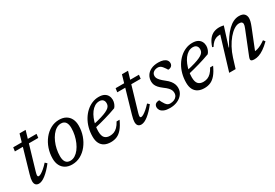

<svg xmlns="http://www.w3.org/2000/svg" viewBox="30 -1272 2878 2007"><g transform="rotate(-30 1469.0 -269.0)"><path d="M67.5 -408.5 74 -454.5H355.5L350 -408.5ZM152 -121Q149 -111 147 -102.8Q145 -94.5 143.8 -88Q142.5 -81.5 142.5 -77Q142.5 -67.5 146 -63.5Q149.5 -59.5 156 -59.5Q167 -59.5 185.2 -70Q203.5 -80.5 227.2 -100.8Q251 -121 278.5 -151.5L300.5 -131Q274.5 -97.5 249.5 -71.5Q224.5 -45.5 201.5 -27.5Q178.5 -9.5 157.8 0Q137 9.5 118.5 9.5Q95.5 9.5 81.5 -4.2Q67.5 -18 67.5 -49.5Q67.5 -63 71 -82Q74.5 -101 82.5 -128L204 -547.5H277.5Z M631 -464.5Q678.5 -464.5 711.8 -445.5Q745 -426.5 762.8 -391.8Q780.5 -357 780.5 -309Q780.5 -246 760.5 -188.8Q740.5 -131.5 705.2 -86.8Q670 -42 622.8 -16Q575.5 10 520.5 10Q473.5 10 440.2 -9Q407 -28 389.2 -63Q371.5 -98 371.5 -145.5Q371.5 -208.5 391.2 -266Q411 -323.5 446.5 -368.2Q482 -413 529 -438.8Q576 -464.5 631 -464.5ZM522.5 -33.5Q552.5 -33.5 579.5 -50.2Q606.5 -67 628.8 -96Q651 -125 667.2 -162.5Q683.5 -200 692.5 -241.8Q701.5 -283.5 701.5 -325.5Q701.5 -373 683.5 -397Q665.5 -421 629.5 -421Q599.5 -421 572.5 -404.2Q545.5 -387.5 523.2 -358.5Q501 -329.5 484.5 -292Q468 -254.5 459.2 -212.8Q450.5 -171 450.5 -129.5Q450.5 -82 468.5 -57.8Q486.5 -33.5 522.5 -33.5Z M1093.5 -422.5Q1063 -422.5 1037.2 -406.8Q1011.5 -391 991.2 -363.8Q971 -336.5 956.8 -302Q942.5 -267.5 934.8 -229.8Q927 -192 927 -156Q927 -98.5 949 -75.5Q971 -52.5 1010.5 -52.5Q1036.5 -52.5 1059.8 -61.2Q1083 -70 1104.2 -91Q1125.5 -112 1145 -148.5H1181Q1153.5 -88 1124.2 -53.5Q1095 -19 1061.8 -4.5Q1028.5 10 988 10Q943.5 10 912.2 -6.2Q881 -22.5 864.5 -54.5Q848 -86.5 848 -134.5Q848 -190.5 861.5 -240.5Q875 -290.5 899.5 -331.2Q924 -372 957 -402Q990 -432 1028.8 -448.2Q1067.5 -464.5 1109.5 -464.5Q1150.5 -464.5 1175.5 -450.8Q1200.5 -437 1212.2 -414.2Q1224 -391.5 1224 -364.5Q1224 -341.5 1215 -318.2Q1206 -295 1192 -280.5Q1158 -268 1123.8 -256.8Q1089.5 -245.5 1055 -235.8Q1020.5 -226 986.5 -217Q952.5 -208 920 -200.5L922 -241Q982 -254 1023 -266.5Q1064 -279 1089.2 -291Q1114.5 -303 1127.8 -315Q1141 -327 1145.8 -340Q1150.5 -353 1150.5 -367Q1150.5 -384 1144 -396.2Q1137.5 -408.5 1125 -415.5Q1112.5 -422.5 1093.5 -422.5Z M1303.5 -408.5 1310 -454.5H1591.5L1586 -408.5ZM1388 -121Q1385 -111 1383 -102.8Q1381 -94.5 1379.8 -88Q1378.5 -81.5 1378.5 -77Q1378.5 -67.5 1382 -63.5Q1385.5 -59.5 1392 -59.5Q1403 -59.5 1421.2 -70Q1439.5 -80.5 1463.2 -100.8Q1487 -121 1514.5 -151.5L1536.5 -131Q1510.5 -97.5 1485.5 -71.5Q1460.5 -45.5 1437.5 -27.5Q1414.5 -9.5 1393.8 0Q1373 9.5 1354.5 9.5Q1331.5 9.5 1317.5 -4.2Q1303.5 -18 1303.5 -49.5Q1303.5 -63 1307 -82Q1310.5 -101 1318.5 -128L1440 -547.5H1513.5Z M1641 -117.5Q1647.5 -104.5 1653.8 -92Q1660 -79.5 1672.5 -61.5Q1685 -43.5 1697.5 -37Q1710 -30.5 1725 -30.5Q1751 -30.5 1772 -39Q1793 -47.5 1805.5 -64.5Q1818 -81.5 1818 -105.5Q1818 -122 1812 -137.2Q1806 -152.5 1790 -170Q1774 -187.5 1743.5 -209.5Q1713.5 -232 1696.5 -251.8Q1679.5 -271.5 1672.8 -290.2Q1666 -309 1666 -329Q1666 -368 1685.2 -398.8Q1704.5 -429.5 1741 -447Q1777.5 -464.5 1828.5 -464.5Q1865 -464.5 1889.2 -455.8Q1913.5 -447 1925.8 -431.5Q1938 -416 1938 -395Q1938 -381 1931.2 -370Q1924.5 -359 1912.2 -352.8Q1900 -346.5 1883 -346.5Q1877.5 -357 1870.5 -367Q1863.5 -377 1851.5 -392.5Q1840 -407.5 1826.8 -414.5Q1813.5 -421.5 1799.5 -421.5Q1766.5 -421.5 1745.8 -405.2Q1725 -389 1725 -361Q1725 -348 1731.2 -334.2Q1737.5 -320.5 1753.8 -303.2Q1770 -286 1800.5 -262Q1831.5 -238.5 1848.2 -216.2Q1865 -194 1872 -173.2Q1879 -152.5 1879 -131.5Q1879 -90 1855.5 -58Q1832 -26 1791.8 -8Q1751.5 10 1700.5 10Q1658.5 10 1631.8 -0.8Q1605 -11.5 1592.5 -29Q1580 -46.5 1580 -66.5Q1580 -81.5 1586.2 -93Q1592.5 -104.5 1606.2 -111Q1620 -117.5 1641 -117.5Z M2222.5 -422.5Q2192 -422.5 2166.2 -406.8Q2140.5 -391 2120.2 -363.8Q2100 -336.5 2085.8 -302Q2071.5 -267.5 2063.8 -229.8Q2056 -192 2056 -156Q2056 -98.5 2078 -75.5Q2100 -52.5 2139.5 -52.5Q2165.5 -52.5 2188.8 -61.2Q2212 -70 2233.2 -91Q2254.5 -112 2274 -148.5H2310Q2282.5 -88 2253.2 -53.5Q2224 -19 2190.8 -4.5Q2157.5 10 2117 10Q2072.5 10 2041.2 -6.2Q2010 -22.5 1993.5 -54.5Q1977 -86.5 1977 -134.5Q1977 -190.5 1990.5 -240.5Q2004 -290.5 2028.5 -331.2Q2053 -372 2086 -402Q2119 -432 2157.8 -448.2Q2196.5 -464.5 2238.5 -464.5Q2279.5 -464.5 2304.5 -450.8Q2329.5 -437 2341.2 -414.2Q2353 -391.5 2353 -364.5Q2353 -341.5 2344 -318.2Q2335 -295 2321 -280.5Q2287 -268 2252.8 -256.8Q2218.5 -245.5 2184 -235.8Q2149.5 -226 2115.5 -217Q2081.5 -208 2049 -200.5L2051 -241Q2111 -254 2152 -266.5Q2193 -279 2218.2 -291Q2243.5 -303 2256.8 -315Q2270 -327 2274.8 -340Q2279.5 -353 2279.5 -367Q2279.5 -384 2273 -396.2Q2266.5 -408.5 2254 -415.5Q2241.5 -422.5 2222.5 -422.5Z M2412 -316 2398 -321.5Q2417 -377.5 2442.2 -408.5Q2467.5 -439.5 2498.5 -452Q2529.5 -464.5 2564.5 -464.5Q2573.5 -464.5 2582.2 -463.5Q2591 -462.5 2599.8 -461Q2608.5 -459.5 2617.5 -457.5L2546 -231H2550.5Q2579 -285 2608.8 -328Q2638.5 -371 2669.8 -401.2Q2701 -431.5 2734 -447.5Q2767 -463.5 2801 -463.5Q2846.5 -463.5 2865.5 -443.2Q2884.5 -423 2884.5 -391.5Q2884.5 -374 2878.8 -351.8Q2873 -329.5 2861 -299L2756.5 -38L2753.5 -60.5Q2772.5 -60 2795.2 -66.5Q2818 -73 2843.2 -86.2Q2868.5 -99.5 2894.5 -118.5L2912 -95.5Q2870.5 -55 2836 -31.8Q2801.5 -8.5 2773 0.8Q2744.5 10 2720.5 10Q2688 10 2679.5 -1Q2671 -12 2683.5 -43L2793.5 -317.5Q2800 -333.5 2803.2 -345.2Q2806.5 -357 2806.5 -366.5Q2806.5 -380 2797 -388.2Q2787.5 -396.5 2764.5 -396.5Q2735.5 -396.5 2702.5 -374.8Q2669.5 -353 2637.2 -314.8Q2605 -276.5 2577.8 -226Q2550.5 -175.5 2532.5 -118L2496 0H2418.5L2538 -394Q2536.5 -394 2534.8 -394Q2533 -394 2531.5 -394Q2508.5 -394 2488.2 -387Q2468 -380 2449.2 -363Q2430.5 -346 2412 -316Z"/></g></svg>

Font: Newsreader 14pt
Style: Italic
Weight: 400
Italic angle: -17°
Designer: Hugues Gentile
Foundry: Production Type
Version: Version 1.003